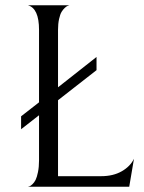

<svg xmlns="http://www.w3.org/2000/svg" viewBox="-20 -708 546 728"><path d="M128 -320V-595Q128 -676 86 -688H243Q240 -687 236 -685.5Q232 -684 225.5 -678Q219 -672 213.5 -663Q208 -654 204 -636Q200 -618 200 -595V-377L346 -492V-442L200 -328V-40H364Q409 -40 441.5 -58.5Q474 -77 488 -106L470 0H86Q89 -1 92.5 -2Q96 -3 103 -9.5Q110 -16 115 -26Q120 -36 124 -55.5Q128 -75 128 -100V-271L60 -218V-267Z"/></svg>

Font: Bellefair
Style: Regular
Weight: 400
Designer: Nick Shinn, Liron Lavi Turkenic
Foundry: Shinntype
Version: Version 1.003;PS 001.003;hotconv 1.0.88;makeotf.lib2.5.64775